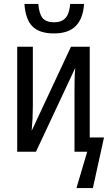

<svg xmlns="http://www.w3.org/2000/svg" viewBox="-20 -776 564 982"><path d="M256 -605Q181 -605 145.5 -641.5Q110 -678 105 -756H176Q180 -705 198 -683.5Q216 -662 257 -662Q295 -662 315 -684Q335 -706 339 -756H410Q405 -681 367.5 -643Q330 -605 256 -605ZM371 186 426 0H361V-300Q361 -331 361.5 -365Q362 -399 365 -429L164 0H68V-537H148V-233Q148 -202 146.5 -170.5Q145 -139 142 -107L343 -537H439V-73H512L455 186Z"/></svg>

Font: Avrile Sans Condensed
Style: Regular
Weight: 400
Width: 3
Designer: Monotype Design Team
Foundry: Monotype Imaging Inc.
Version: Version 2.001;September 10, 2019;FontCreator 11.5.0.2425 64-